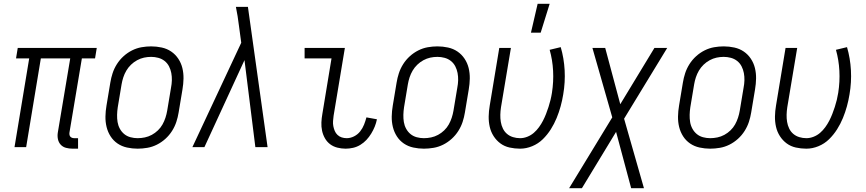

<svg xmlns="http://www.w3.org/2000/svg" viewBox="-20 -771 4540 1006"><path d="M389 8H360Q342 8 325.5 3.5Q309 -1 298 -13Q287 -25 283.5 -42Q280 -59 283 -77L348 -465H194L117 0H56L133 -465H64L73 -520H487L478 -465H409L344 -77Q343 -71 344 -65Q345 -59 348.5 -55Q352 -51 357.5 -49Q363 -47 369 -47H389Z M701 8Q673 8 645.5 2Q618 -4 596 -19Q574 -34 559.5 -56.5Q545 -79 538.5 -105.5Q532 -132 532.5 -160.5Q533 -189 538 -218L558 -338Q562 -363 570 -387.5Q578 -412 592.5 -435Q607 -458 627.5 -476.5Q648 -495 672 -507Q696 -519 721.5 -523.5Q747 -528 772 -528Q800 -528 827.5 -522Q855 -516 877 -501Q899 -486 914 -463.5Q929 -441 935.5 -414.5Q942 -388 941.5 -359.5Q941 -331 936 -302L916 -182Q912 -157 904 -132.5Q896 -108 881.5 -85Q867 -62 846.5 -43.5Q826 -25 802 -13Q778 -1 752 3.5Q726 8 701 8ZM701 -47Q720 -47 739 -51Q758 -55 775.5 -64.5Q793 -74 807.5 -88Q822 -102 831.5 -119Q841 -136 847 -154.5Q853 -173 856 -191L876 -311Q880 -331 880.5 -350.5Q881 -370 877.5 -388.5Q874 -407 865.5 -423.5Q857 -440 842.5 -451.5Q828 -463 809.5 -468Q791 -473 772 -473Q753 -473 734.5 -469Q716 -465 698.5 -455.5Q681 -446 666.5 -432Q652 -418 642 -401Q632 -384 626 -365.5Q620 -347 617 -329L597 -209Q594 -189 593.5 -169.5Q593 -150 596 -131.5Q599 -113 608 -96.5Q617 -80 631 -68.5Q645 -57 663.5 -52Q682 -47 701 -47Z M988 0 1244 -547 1232 -636Q1229 -661 1225 -686Q1221 -711 1216 -735H1279L1382 0H1318L1261 -456L1051 0Z M1791 8Q1769 8 1747.5 2.5Q1726 -3 1709.5 -15.5Q1693 -28 1682.5 -46.5Q1672 -65 1667.5 -86Q1663 -107 1664 -129.5Q1665 -152 1669 -174L1717 -465H1576V-520H1787L1728 -165Q1726 -151 1725 -137Q1724 -123 1726.5 -110Q1729 -97 1734 -85Q1739 -73 1748.5 -64Q1758 -55 1770.5 -51Q1783 -47 1797 -47Q1816 -47 1835 -56.5Q1854 -66 1867 -82.5Q1880 -99 1887.5 -118Q1895 -137 1900 -156L1955 -146Q1951 -126 1943.5 -107.5Q1936 -89 1925 -71Q1914 -53 1900 -38Q1886 -23 1868 -12Q1850 -1 1830 3.5Q1810 8 1791 8Z M2201 8Q2173 8 2145.5 2Q2118 -4 2096 -19Q2074 -34 2059.5 -56.5Q2045 -79 2038.5 -105.5Q2032 -132 2032.5 -160.5Q2033 -189 2038 -218L2058 -338Q2062 -363 2070 -387.5Q2078 -412 2092.5 -435Q2107 -458 2127.5 -476.5Q2148 -495 2172 -507Q2196 -519 2221.5 -523.5Q2247 -528 2272 -528Q2300 -528 2327.5 -522Q2355 -516 2377 -501Q2399 -486 2414 -463.5Q2429 -441 2435.5 -414.5Q2442 -388 2441.5 -359.5Q2441 -331 2436 -302L2416 -182Q2412 -157 2404 -132.5Q2396 -108 2381.5 -85Q2367 -62 2346.5 -43.5Q2326 -25 2302 -13Q2278 -1 2252 3.5Q2226 8 2201 8ZM2201 -47Q2220 -47 2239 -51Q2258 -55 2275.5 -64.5Q2293 -74 2307.5 -88Q2322 -102 2331.5 -119Q2341 -136 2347 -154.5Q2353 -173 2356 -191L2376 -311Q2380 -331 2380.5 -350.5Q2381 -370 2377.5 -388.5Q2374 -407 2365.5 -423.5Q2357 -440 2342.5 -451.5Q2328 -463 2309.5 -468Q2291 -473 2272 -473Q2253 -473 2234.5 -469Q2216 -465 2198.5 -455.5Q2181 -446 2166.5 -432Q2152 -418 2142 -401Q2132 -384 2126 -365.5Q2120 -347 2117 -329L2097 -209Q2094 -189 2093.5 -169.5Q2093 -150 2096 -131.5Q2099 -113 2108 -96.5Q2117 -80 2131 -68.5Q2145 -57 2163.5 -52Q2182 -47 2201 -47Z M2705 8Q2677 8 2650 2Q2623 -4 2602 -19.5Q2581 -35 2566.5 -57.5Q2552 -80 2546 -106.5Q2540 -133 2540.5 -161Q2541 -189 2546 -218L2596 -520H2657L2605 -209Q2602 -189 2601.5 -170Q2601 -151 2604 -132.5Q2607 -114 2615 -97.5Q2623 -81 2636.5 -69.5Q2650 -58 2668 -52.5Q2686 -47 2705 -47Q2724 -47 2743 -54.5Q2762 -62 2777 -75Q2792 -88 2804 -104.5Q2816 -121 2825 -138.5Q2834 -156 2841 -174Q2848 -192 2854 -210.5Q2860 -229 2864.5 -247.5Q2869 -266 2872 -285Q2881 -343 2878 -400Q2875 -457 2860 -510L2918 -524Q2935 -466 2938.5 -403Q2942 -340 2931 -276Q2926 -245 2917.5 -214Q2909 -183 2896.5 -152.5Q2884 -122 2866 -93.5Q2848 -65 2824 -41.5Q2800 -18 2768.5 -5Q2737 8 2705 8ZM2762 -600 2797 -751H2860L2813 -600Z M3354 215H3287L3208 -80L3029 215H2962L3188 -156L3084 -520H3151L3230 -225L3409 -520H3476L3250 -149Z M3701 8Q3673 8 3645.5 2Q3618 -4 3596 -19Q3574 -34 3559.5 -56.5Q3545 -79 3538.5 -105.5Q3532 -132 3532.5 -160.5Q3533 -189 3538 -218L3558 -338Q3562 -363 3570 -387.5Q3578 -412 3592.5 -435Q3607 -458 3627.5 -476.5Q3648 -495 3672 -507Q3696 -519 3721.5 -523.5Q3747 -528 3772 -528Q3800 -528 3827.5 -522Q3855 -516 3877 -501Q3899 -486 3914 -463.5Q3929 -441 3935.5 -414.5Q3942 -388 3941.5 -359.5Q3941 -331 3936 -302L3916 -182Q3912 -157 3904 -132.5Q3896 -108 3881.5 -85Q3867 -62 3846.5 -43.5Q3826 -25 3802 -13Q3778 -1 3752 3.5Q3726 8 3701 8ZM3701 -47Q3720 -47 3739 -51Q3758 -55 3775.5 -64.5Q3793 -74 3807.5 -88Q3822 -102 3831.5 -119Q3841 -136 3847 -154.5Q3853 -173 3856 -191L3876 -311Q3880 -331 3880.5 -350.5Q3881 -370 3877.5 -388.5Q3874 -407 3865.5 -423.5Q3857 -440 3842.5 -451.5Q3828 -463 3809.5 -468Q3791 -473 3772 -473Q3753 -473 3734.5 -469Q3716 -465 3698.5 -455.5Q3681 -446 3666.5 -432Q3652 -418 3642 -401Q3632 -384 3626 -365.5Q3620 -347 3617 -329L3597 -209Q3594 -189 3593.5 -169.5Q3593 -150 3596 -131.5Q3599 -113 3608 -96.5Q3617 -80 3631 -68.5Q3645 -57 3663.5 -52Q3682 -47 3701 -47Z M4205 8Q4177 8 4150 2Q4123 -4 4102 -19.5Q4081 -35 4066.5 -57.5Q4052 -80 4046 -106.5Q4040 -133 4040.5 -161Q4041 -189 4046 -218L4096 -520H4157L4105 -209Q4102 -189 4101.5 -170Q4101 -151 4104 -132.5Q4107 -114 4115 -97.5Q4123 -81 4136.5 -69.5Q4150 -58 4168 -52.5Q4186 -47 4205 -47Q4224 -47 4243 -54.5Q4262 -62 4277 -75Q4292 -88 4304 -104.5Q4316 -121 4325 -138.5Q4334 -156 4341 -174Q4348 -192 4354 -210.5Q4360 -229 4364.5 -247.5Q4369 -266 4372 -285Q4381 -343 4378 -400Q4375 -457 4360 -510L4418 -524Q4435 -466 4438.5 -403Q4442 -340 4431 -276Q4426 -245 4417.5 -214Q4409 -183 4396.5 -152.5Q4384 -122 4366 -93.5Q4348 -65 4324 -41.5Q4300 -18 4268.5 -5Q4237 8 4205 8Z"/></svg>

Font: Iosevka Light
Style: Italic
Weight: 300
Italic angle: -9°
Monospace: yes
Designer: Belleve Invis
Foundry: Belleve Invis
Version: Version 32.5.0; ttfautohint (v1.8.4)